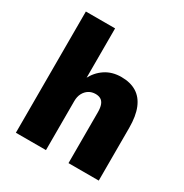

<svg xmlns="http://www.w3.org/2000/svg" viewBox="-163 -836 929 967"><g transform="rotate(30 301.5 -352.5)"><path d="M61 0V-705H231V-412H228Q249 -456 288.5 -482.5Q328 -509 382 -509Q434 -509 470 -487Q506 -465 524.5 -420Q543 -375 543 -307V0H367V-296Q367 -323 360.5 -339.5Q354 -356 341.5 -363Q329 -370 312 -370Q290 -370 273 -359.5Q256 -349 246 -330Q236 -311 236 -285V0Z"/></g></svg>

Font: Nunito Sans 10pt SemiCondensed Black
Style: Regular
Weight: 900
Width: 4
Designer: Vernon Adams
Foundry: Vernon Adams
Version: Version 3.101;gftools[0.9.27]